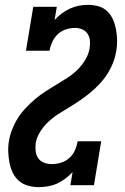

<svg xmlns="http://www.w3.org/2000/svg" viewBox="-20 -763 515 791"><path d="M141 8Q117 8 95.5 2Q74 -4 58 -18Q42 -32 32.5 -51.5Q23 -71 19 -92.5Q15 -114 14 -137Q13 -160 17 -183Q21 -207 30.5 -231Q40 -255 54 -277Q68 -299 86.5 -318.5Q105 -338 125 -355Q145 -372 167.5 -386.5Q190 -401 212.5 -414.5Q235 -428 257 -442Q279 -456 298 -474.5Q317 -493 331 -516Q345 -539 349 -563Q352 -579 350.5 -595Q349 -611 341 -623.5Q333 -636 319 -642Q305 -648 289 -648Q271 -648 252 -642Q233 -636 218.5 -622.5Q204 -609 195.5 -590.5Q187 -572 184 -554H87L117 -735H214L205 -681Q219 -696 235 -708Q251 -720 269 -728Q287 -736 305.5 -739.5Q324 -743 343 -743Q365 -743 386 -737Q407 -731 422 -716.5Q437 -702 445.5 -682.5Q454 -663 458 -641.5Q462 -620 462.5 -597.5Q463 -575 459 -553Q455 -528 445.5 -504Q436 -480 422 -458Q408 -436 389.5 -416.5Q371 -397 351 -380.5Q331 -364 309 -349Q287 -334 264.5 -320.5Q242 -307 220 -293Q198 -279 178.5 -260.5Q159 -242 145 -219.5Q131 -197 127 -173Q125 -156 127 -139.5Q129 -123 138 -110.5Q147 -98 162 -92.5Q177 -87 194 -87Q213 -87 232 -93Q251 -99 266 -112.5Q281 -126 289 -144.5Q297 -163 300 -181H397L367 0H270L279 -54Q265 -39 249 -27Q233 -15 215.5 -7Q198 1 178.5 4.5Q159 8 141 8Z"/></svg>

Font: Iosevka QP
Style: Bold Italic
Weight: 700
Italic angle: -9°
Designer: Belleve Invis
Foundry: Belleve Invis
Version: Version 20.0.0; ttfautohint (v1.8.4)